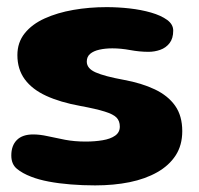

<svg xmlns="http://www.w3.org/2000/svg" viewBox="-20 -514 572 552"><path d="M253.5 19Q217 19 183 16.2Q149 13.5 120 8Q91 2.5 69.5 -6Q44.5 -15.5 28.5 -28.8Q12.5 -42 12.5 -67Q12.5 -95.5 28.5 -111.5Q44.5 -127.5 75.5 -127.5Q94.5 -127.5 117 -122.5Q139.5 -117.5 166.8 -112.2Q194 -107 226.5 -107Q252.5 -107 275 -110.8Q297.5 -114.5 311 -124Q324.5 -133.5 324.5 -150Q324.5 -166 315.2 -175.8Q306 -185.5 281.2 -193.2Q256.5 -201 210.5 -209.5Q153 -220 112.8 -238.5Q72.5 -257 51.2 -286Q30 -315 30 -355.5Q30 -392 51 -418.2Q72 -444.5 108.5 -461Q145 -477.5 190.8 -485.5Q236.5 -493.5 286.5 -493.5Q319 -493.5 352.5 -489.8Q386 -486 414.5 -477.8Q443 -469.5 460.5 -456.8Q478 -444 478 -426Q478 -403.5 467.5 -390Q457 -376.5 440.8 -370.8Q424.5 -365 407 -365Q381.5 -365 354.5 -370Q327.5 -375 303 -375Q282.5 -375 265.8 -371.2Q249 -367.5 239.2 -359.2Q229.5 -351 229.5 -337Q229.5 -317 255.2 -305.8Q281 -294.5 335.5 -284.5Q387.5 -275 425.2 -257Q463 -239 483.5 -210Q504 -181 504 -137Q504 -96.5 485 -67.2Q466 -38 432 -18.8Q398 0.5 352.5 9.8Q307 19 253.5 19Z"/></svg>

Font: Gluten SemiBold
Style: Regular
Weight: 600
Designer: Tyler Finck
Foundry: Etcetera Type Company
Version: Version 1.300